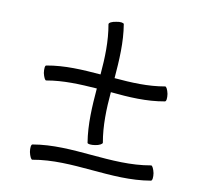

<svg xmlns="http://www.w3.org/2000/svg" viewBox="-63 -540 655 637"><g transform="rotate(10 264.5 -221.5)"><path d="M84 -242C140 -252 197 -249 254 -245C249 -184 245 -123 255 -62C256 -58 268 -57 281 -59C295 -61 305 -67 305 -71C295 -127 297 -184 302 -241C363 -235 424 -231 484 -242C489 -243 490 -254 488 -268C485 -282 480 -292 476 -291C420 -281 363 -284 306 -289C311 -350 315 -411 305 -471C304 -475 292 -477 279 -474C265 -472 255 -467 255 -462C265 -406 263 -350 258 -293C197 -298 136 -302 76 -291C71 -291 70 -279 72 -265C75 -252 80 -241 84 -242ZM84 25C217 1 352 48 484 25C489 24 490 12 488 -1C485 -15 480 -25 476 -25C343 -1 208 -48 76 -25C71 -24 70 -12 72 1C75 15 80 25 84 25Z"/></g></svg>

Font: Nupuram Thin
Style: Regular
Weight: 100
Designer: Santhosh Thottingal (santhosh.thottingal@gmail.com)
Foundry: SMC
Version: Version 1.000